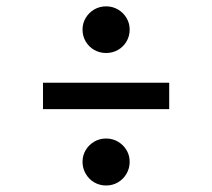

<svg xmlns="http://www.w3.org/2000/svg" viewBox="-20 -617 655 593"><path d="M380.5 -525.6Q380.5 -505.6 370.8 -489Q361 -472.3 344.4 -462.8Q327.7 -453.3 307.7 -453.3Q287.7 -453.3 271 -462.8Q254.4 -472.3 244.6 -489Q234.9 -505.6 234.9 -525.6Q234.9 -545.1 244.6 -561.5Q254.4 -577.9 271 -587.7Q287.7 -597.4 307.7 -597.4Q327.7 -597.4 344.4 -587.7Q361 -577.9 370.8 -561.5Q380.5 -545.1 380.5 -525.6ZM112.8 -361.5H502.6V-280H112.8ZM380.5 -117.4Q380.5 -97.4 370.8 -80.5Q361 -63.6 344.4 -53.8Q327.7 -44.1 307.7 -44.1Q287.7 -44.1 271 -53.8Q254.4 -63.6 244.6 -80.5Q234.9 -97.4 234.9 -117.4Q234.9 -136.9 244.6 -153.3Q254.4 -169.7 271 -179.5Q287.7 -189.2 307.7 -189.2Q327.7 -189.2 344.4 -179.5Q361 -169.7 370.8 -153.3Q380.5 -136.9 380.5 -117.4Z"/></svg>

Font: Fira Code Fixed Retina
Style: Regular
Weight: 450
Monospace: yes
Designer: Carrois Corporate, Edenspiekermann AG, Nikita Prokopov
Foundry: Carrois Corporate, Edenspiekermann AG, Nikita Prokopov
Version: Version 5.002